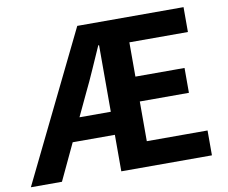

<svg xmlns="http://www.w3.org/2000/svg" viewBox="-89 -842 1120 943"><g transform="rotate(-10 471.0 -370.5)"><path d="M-9 0 353 -741H883V-617H591V-446H836V-322H591V-124H894V0H442V-629H438Q413 -573 388.5 -517Q364 -461 339 -410L146 0ZM163 -182V-297H522V-182Z"/></g></svg>

Font: Noto Sans HK Thin
Style: Bold
Weight: 700
Version: Version 2.004-H2;hotconv 1.0.118;makeotfexe 2.5.65603